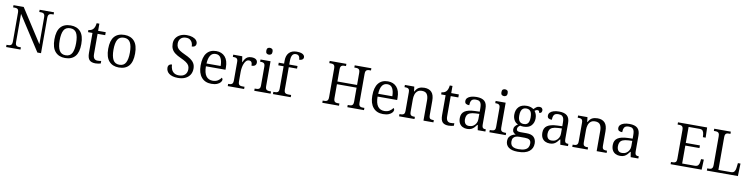

<svg xmlns="http://www.w3.org/2000/svg" viewBox="-15 -1878 12597 3224"><g transform="rotate(10 6283.0 -265.5)"><path d="M39 0V-38H65Q87 -38 102.5 -43.5Q118 -49 126.5 -64.5Q135 -80 135 -113V-604Q135 -635 126.5 -650.5Q118 -666 102.5 -671Q87 -676 65 -676H39V-714H213L581 -143V-604Q581 -635 572 -650.5Q563 -666 547.5 -671Q532 -676 511 -676H485V-714H730V-676H704Q682 -676 666.5 -670.5Q651 -665 642.5 -649.5Q634 -634 634 -601V0H572L189 -592V-113Q189 -80 197.5 -64.5Q206 -49 221.5 -43.5Q237 -38 259 -38H284V0Z M1044 10Q937 10 876 -58.5Q815 -127 815 -268Q815 -409 873.5 -477.5Q932 -546 1047 -546Q1154 -546 1214 -478Q1274 -410 1274 -268Q1274 -127 1215.5 -58.5Q1157 10 1044 10ZM1045 -37Q1122 -37 1153.5 -97Q1185 -157 1185 -268Q1185 -384 1152.5 -441Q1120 -498 1046 -498Q969 -498 937 -440.5Q905 -383 905 -268Q905 -156 937.5 -96.5Q970 -37 1045 -37Z M1562 10Q1492 10 1459 -24.5Q1426 -59 1426 -145V-485H1350V-522Q1371 -522 1392 -530Q1413 -538 1427 -553Q1442 -568 1452 -593Q1462 -618 1467 -658H1513V-536H1643V-485H1513V-142Q1513 -89 1532.5 -65Q1552 -41 1589 -41Q1606 -41 1621 -42.5Q1636 -44 1652 -47V-4Q1638 1 1613 5.5Q1588 10 1562 10Z M1961 10Q1854 10 1793 -58.5Q1732 -127 1732 -268Q1732 -409 1790.5 -477.5Q1849 -546 1964 -546Q2071 -546 2131 -478Q2191 -410 2191 -268Q2191 -127 2132.5 -58.5Q2074 10 1961 10ZM1962 -37Q2039 -37 2070.5 -97Q2102 -157 2102 -268Q2102 -384 2069.5 -441Q2037 -498 1963 -498Q1886 -498 1854 -440.5Q1822 -383 1822 -268Q1822 -156 1854.5 -96.5Q1887 -37 1962 -37Z M2969 10Q2917 10 2879 -1Q2841 -12 2816 -31Q2791 -50 2779 -75.5Q2767 -101 2767 -130Q2767 -150 2775 -164.5Q2783 -179 2798 -186.5Q2813 -194 2833 -194Q2834 -148 2850 -111.5Q2866 -75 2897.5 -55Q2929 -35 2976 -35Q3044 -35 3080.5 -69.5Q3117 -104 3117 -164Q3117 -202 3101.5 -228.5Q3086 -255 3051 -278.5Q3016 -302 2958 -328Q2897 -355 2858 -385Q2819 -415 2801 -453Q2783 -491 2783 -543Q2783 -599 2810 -639Q2837 -679 2885 -701.5Q2933 -724 2995 -724Q3053 -724 3094.5 -708.5Q3136 -693 3157.5 -667.5Q3179 -642 3179 -612Q3179 -583 3160 -566.5Q3141 -550 3107 -550Q3107 -584 3095 -613Q3083 -642 3057 -660.5Q3031 -679 2989 -679Q2931 -679 2898.5 -646.5Q2866 -614 2866 -560Q2866 -522 2880.5 -494.5Q2895 -467 2928 -445Q2961 -423 3016 -398Q3073 -373 3114.5 -345Q3156 -317 3178.5 -279.5Q3201 -242 3201 -189Q3201 -128 3173 -83.5Q3145 -39 3093 -14.5Q3041 10 2969 10Z M3538 10Q3430 10 3369.5 -61.5Q3309 -133 3309 -263Q3309 -405 3366 -475.5Q3423 -546 3528 -546Q3623 -546 3678 -483.5Q3733 -421 3733 -303V-264H3399Q3400 -151 3439.5 -98Q3479 -45 3551 -45Q3604 -45 3640.5 -68Q3677 -91 3694 -122Q3701 -118 3706.5 -109.5Q3712 -101 3712 -89Q3712 -69 3693 -45.5Q3674 -22 3635.5 -6Q3597 10 3538 10ZM3642 -312Q3642 -395 3614.5 -446Q3587 -497 3527 -497Q3466 -497 3435.5 -448.5Q3405 -400 3401 -312Z M3818 0V-38H3826Q3850 -38 3867 -43Q3884 -48 3893.5 -63.5Q3903 -79 3903 -112V-428Q3903 -459 3894 -474Q3885 -489 3867.5 -493.5Q3850 -498 3824 -498H3817V-536H3971L3986 -438H3990Q4002 -467 4018.5 -492Q4035 -517 4060.5 -531.5Q4086 -546 4128 -546Q4179 -546 4205 -526Q4231 -506 4231 -472Q4231 -443 4212 -425Q4193 -407 4151 -407Q4151 -448 4138 -467Q4125 -486 4095 -486Q4066 -486 4046.5 -465Q4027 -444 4014.5 -412Q4002 -380 3996 -343.5Q3990 -307 3990 -275V-108Q3990 -77 3999.5 -62Q4009 -47 4025.5 -42.5Q4042 -38 4066 -38H4097V0Z M4270 0V-38H4287Q4312 -38 4329.5 -42.5Q4347 -47 4356.5 -61.5Q4366 -76 4366 -106V-428Q4366 -460 4356.5 -474.5Q4347 -489 4330 -493.5Q4313 -498 4290 -498H4282V-536H4453V-109Q4453 -77 4462.5 -62.5Q4472 -48 4489.5 -43Q4507 -38 4532 -38H4549V0ZM4405 -640Q4382 -640 4367 -653Q4352 -666 4352 -698Q4352 -731 4367 -743.5Q4382 -756 4405 -756Q4427 -756 4443 -743.5Q4459 -731 4459 -698Q4459 -666 4443 -653Q4427 -640 4405 -640Z M4589 0V-38H4608Q4632 -38 4649 -43Q4666 -48 4675 -63Q4684 -78 4684 -110V-491H4593V-536H4684V-587Q4684 -675 4730 -723Q4776 -771 4860 -771Q4909 -771 4938.5 -761Q4968 -751 4981.5 -734.5Q4995 -718 4995 -699Q4995 -681 4985.5 -669Q4976 -657 4960 -651Q4944 -645 4921 -645Q4921 -666 4915.5 -684.5Q4910 -703 4895 -715.5Q4880 -728 4853 -728Q4810 -728 4791 -694.5Q4772 -661 4772 -596V-536H4913V-491H4772V-110Q4772 -78 4781.5 -63Q4791 -48 4808 -43Q4825 -38 4848 -38H4892V0Z M5430 0V-38H5456Q5478 -38 5493.5 -43.5Q5509 -49 5517.5 -64.5Q5526 -80 5526 -113V-604Q5526 -635 5517.5 -650.5Q5509 -666 5493.5 -671Q5478 -676 5456 -676H5430V-714H5715V-676H5688Q5666 -676 5650.5 -670.5Q5635 -665 5626.5 -649.5Q5618 -634 5618 -601V-396H5953V-601Q5953 -634 5944.5 -649.5Q5936 -665 5920.5 -670.5Q5905 -676 5883 -676H5857V-714H6141V-676H6115Q6093 -676 6077.5 -670.5Q6062 -665 6053.5 -649.5Q6045 -634 6045 -601V-109Q6045 -78 6054 -63Q6063 -48 6078 -43Q6093 -38 6115 -38H6141V0H5857V-38H5883Q5905 -38 5920.5 -43.5Q5936 -49 5944.5 -64.5Q5953 -80 5953 -113V-350H5618V-113Q5618 -80 5626.5 -64.5Q5635 -49 5650.5 -43.5Q5666 -38 5688 -38H5715V0Z M6465 10Q6357 10 6296.5 -61.5Q6236 -133 6236 -263Q6236 -405 6293 -475.5Q6350 -546 6455 -546Q6550 -546 6605 -483.5Q6660 -421 6660 -303V-264H6326Q6327 -151 6366.5 -98Q6406 -45 6478 -45Q6531 -45 6567.5 -68Q6604 -91 6621 -122Q6628 -118 6633.5 -109.5Q6639 -101 6639 -89Q6639 -69 6620 -45.5Q6601 -22 6562.5 -6Q6524 10 6465 10ZM6569 -312Q6569 -395 6541.5 -446Q6514 -497 6454 -497Q6393 -497 6362.5 -448.5Q6332 -400 6328 -312Z M6739 0V-38H6750Q6776 -38 6794 -43Q6812 -48 6821 -63Q6830 -78 6830 -110V-429Q6830 -459 6821 -474Q6812 -489 6795.5 -493.5Q6779 -498 6755 -498H6744V-536H6904L6914 -455H6919Q6949 -511 6987.5 -528.5Q7026 -546 7076 -546Q7157 -546 7200 -499.5Q7243 -453 7243 -353V-111Q7243 -78 7250.5 -63Q7258 -48 7274.5 -43Q7291 -38 7317 -38H7325V0H7155V-348Q7155 -413 7130.5 -450.5Q7106 -488 7044 -488Q6996 -488 6968 -464Q6940 -440 6928.5 -402Q6917 -364 6917 -322V-106Q6917 -76 6926 -61.5Q6935 -47 6952 -42.5Q6969 -38 6995 -38H7002V0Z M7583 10Q7513 10 7480 -24.5Q7447 -59 7447 -145V-485H7371V-522Q7392 -522 7413 -530Q7434 -538 7448 -553Q7463 -568 7473 -593Q7483 -618 7488 -658H7534V-536H7664V-485H7534V-142Q7534 -89 7553.5 -65Q7573 -41 7610 -41Q7627 -41 7642 -42.5Q7657 -44 7673 -47V-4Q7659 1 7634 5.5Q7609 10 7583 10Z M7899 10Q7856 10 7821.5 -7.5Q7787 -25 7767.5 -60Q7748 -95 7748 -150Q7748 -229 7804 -267Q7860 -305 7977 -309L8059 -312V-372Q8059 -410 8052.5 -438.5Q8046 -467 8025.5 -483.5Q8005 -500 7962 -500Q7903 -500 7885 -468.5Q7867 -437 7867 -388Q7829 -388 7809.5 -401.5Q7790 -415 7790 -447Q7790 -478 7811.5 -500Q7833 -522 7872.5 -534Q7912 -546 7965 -546Q8058 -546 8102 -506Q8146 -466 8146 -378V-115Q8146 -84 8151.5 -67.5Q8157 -51 8170 -44.5Q8183 -38 8207 -38H8211V0H8080L8066 -87H8059Q8040 -62 8019.5 -39.5Q7999 -17 7970.5 -3.5Q7942 10 7899 10ZM7923 -44Q7964 -44 7994.5 -63Q8025 -82 8042 -114Q8059 -146 8059 -185V-274L7993 -271Q7934 -268 7900 -253.5Q7866 -239 7851.5 -211.5Q7837 -184 7837 -146Q7837 -99 7857.5 -71.5Q7878 -44 7923 -44Z M8279 0V-38H8296Q8321 -38 8338.5 -42.5Q8356 -47 8365.5 -61.5Q8375 -76 8375 -106V-428Q8375 -460 8365.5 -474.5Q8356 -489 8339 -493.5Q8322 -498 8299 -498H8291V-536H8462V-109Q8462 -77 8471.5 -62.5Q8481 -48 8498.5 -43Q8516 -38 8541 -38H8558V0ZM8414 -640Q8391 -640 8376 -653Q8361 -666 8361 -698Q8361 -731 8376 -743.5Q8391 -756 8414 -756Q8436 -756 8452 -743.5Q8468 -731 8468 -698Q8468 -666 8452 -653Q8436 -640 8414 -640Z M8803 240Q8700 240 8648 201Q8596 162 8596 92Q8596 53 8613 26Q8630 -1 8658.5 -17Q8687 -33 8721 -38Q8699 -47 8681.5 -66.5Q8664 -86 8664 -118Q8664 -148 8681.5 -171Q8699 -194 8729 -212Q8685 -230 8662 -272Q8639 -314 8639 -365Q8639 -447 8685.5 -496.5Q8732 -546 8825 -546Q8861 -546 8891.5 -535.5Q8922 -525 8938 -511Q8955 -529 8979 -547.5Q9003 -566 9034 -566Q9064 -566 9078 -550.5Q9092 -535 9092 -515Q9092 -494 9081.5 -480Q9071 -466 9044 -466Q9044 -483 9037 -494.5Q9030 -506 9013 -506Q8998 -506 8986.5 -500.5Q8975 -495 8963 -486Q8980 -465 8991.5 -435Q9003 -405 9003 -364Q9003 -289 8959 -240.5Q8915 -192 8825 -192Q8813 -192 8795 -194Q8777 -196 8769 -199Q8751 -188 8738 -172Q8725 -156 8725 -133Q8725 -111 8741.5 -101.5Q8758 -92 8794 -92H8897Q8983 -92 9022 -52.5Q9061 -13 9061 55Q9061 140 8997.5 190Q8934 240 8803 240ZM8806 195Q8873 195 8912.5 180Q8952 165 8969.5 137Q8987 109 8987 71Q8987 23 8960.5 5.5Q8934 -12 8884 -12H8785Q8755 -12 8729 -3.5Q8703 5 8686.5 26.5Q8670 48 8670 88Q8670 119 8682.5 143.5Q8695 168 8725 181.5Q8755 195 8806 195ZM8822 -236Q8856 -236 8877 -249.5Q8898 -263 8908 -292Q8918 -321 8918 -365Q8918 -411 8908 -441Q8898 -471 8876.5 -486Q8855 -501 8821 -501Q8789 -501 8767 -486Q8745 -471 8734.5 -440Q8724 -409 8724 -364Q8724 -299 8748.5 -267.5Q8773 -236 8822 -236Z M9307 10Q9264 10 9229.5 -7.5Q9195 -25 9175.5 -60Q9156 -95 9156 -150Q9156 -229 9212 -267Q9268 -305 9385 -309L9467 -312V-372Q9467 -410 9460.5 -438.5Q9454 -467 9433.5 -483.5Q9413 -500 9370 -500Q9311 -500 9293 -468.5Q9275 -437 9275 -388Q9237 -388 9217.5 -401.5Q9198 -415 9198 -447Q9198 -478 9219.5 -500Q9241 -522 9280.5 -534Q9320 -546 9373 -546Q9466 -546 9510 -506Q9554 -466 9554 -378V-115Q9554 -84 9559.5 -67.5Q9565 -51 9578 -44.5Q9591 -38 9615 -38H9619V0H9488L9474 -87H9467Q9448 -62 9427.5 -39.5Q9407 -17 9378.5 -3.5Q9350 10 9307 10ZM9331 -44Q9372 -44 9402.5 -63Q9433 -82 9450 -114Q9467 -146 9467 -185V-274L9401 -271Q9342 -268 9308 -253.5Q9274 -239 9259.5 -211.5Q9245 -184 9245 -146Q9245 -99 9265.5 -71.5Q9286 -44 9331 -44Z M9692 0V-38H9703Q9729 -38 9747 -43Q9765 -48 9774 -63Q9783 -78 9783 -110V-429Q9783 -459 9774 -474Q9765 -489 9748.5 -493.5Q9732 -498 9708 -498H9697V-536H9857L9867 -455H9872Q9902 -511 9940.5 -528.5Q9979 -546 10029 -546Q10110 -546 10153 -499.5Q10196 -453 10196 -353V-111Q10196 -78 10203.5 -63Q10211 -48 10227.5 -43Q10244 -38 10270 -38H10278V0H10108V-348Q10108 -413 10083.5 -450.5Q10059 -488 9997 -488Q9949 -488 9921 -464Q9893 -440 9881.5 -402Q9870 -364 9870 -322V-106Q9870 -76 9879 -61.5Q9888 -47 9905 -42.5Q9922 -38 9948 -38H9955V0Z M10507 10Q10464 10 10429.5 -7.5Q10395 -25 10375.5 -60Q10356 -95 10356 -150Q10356 -229 10412 -267Q10468 -305 10585 -309L10667 -312V-372Q10667 -410 10660.5 -438.5Q10654 -467 10633.5 -483.5Q10613 -500 10570 -500Q10511 -500 10493 -468.5Q10475 -437 10475 -388Q10437 -388 10417.5 -401.5Q10398 -415 10398 -447Q10398 -478 10419.5 -500Q10441 -522 10480.5 -534Q10520 -546 10573 -546Q10666 -546 10710 -506Q10754 -466 10754 -378V-115Q10754 -84 10759.5 -67.5Q10765 -51 10778 -44.5Q10791 -38 10815 -38H10819V0H10688L10674 -87H10667Q10648 -62 10627.5 -39.5Q10607 -17 10578.5 -3.5Q10550 10 10507 10ZM10531 -44Q10572 -44 10602.5 -63Q10633 -82 10650 -114Q10667 -146 10667 -185V-274L10601 -271Q10542 -268 10508 -253.5Q10474 -239 10459.5 -211.5Q10445 -184 10445 -146Q10445 -99 10465.5 -71.5Q10486 -44 10531 -44Z M11369 0V-38H11395Q11417 -38 11432.5 -43Q11448 -48 11456.5 -63Q11465 -78 11465 -109V-601Q11465 -634 11456.5 -649.5Q11448 -665 11433 -670.5Q11418 -676 11395 -676H11369V-714H11866L11871 -541H11824L11820 -591Q11816 -627 11800 -648Q11784 -669 11743 -669H11558V-396H11799V-351H11558V-45H11772Q11814 -45 11831 -66.5Q11848 -88 11852 -123L11858 -173H11905L11898 0Z M11987 0V-38H12013Q12036 -38 12051 -43.5Q12066 -49 12074.5 -64.5Q12083 -80 12083 -113V-601Q12083 -634 12074.5 -649.5Q12066 -665 12051 -670.5Q12036 -676 12013 -676H11987V-714H12270V-676H12245Q12223 -676 12208 -671Q12193 -666 12184.5 -650.5Q12176 -635 12176 -604V-45H12390Q12431 -45 12448 -69Q12465 -93 12469 -129L12479 -214H12523L12516 0Z"/></g></svg>

Font: Noto Serif Hentaigana EL
Style: Regular
Weight: 400
Designer: Kazuhiro Yamada
Foundry: nipponia
Version: Version 1.000